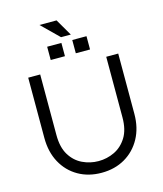

<svg xmlns="http://www.w3.org/2000/svg" viewBox="-137 -1052 982 1160"><g transform="rotate(-15 354.5 -472.0)"><path d="M354 8Q272 8 208.5 -28.5Q145 -65 109 -131Q73 -197 73 -285V-662H148V-283Q148 -206 177.5 -158Q207 -110 254.5 -87.5Q302 -65 354 -65Q407 -65 454 -87.5Q501 -110 531 -158Q561 -206 561 -283V-662H636V-285Q636 -198 600 -132Q564 -66 500.5 -29Q437 8 354 8ZM232 -730V-813H321V-730ZM389 -730V-813H478V-730ZM328 -847 221 -952H328L389 -847Z"/></g></svg>

Font: Questrial
Style: Regular
Weight: 400
Designer: Joe Prince, Laura Meseguer
Foundry: Joe Prince, Laura Meseguer
Version: Version 2.000; ttfautohint (v1.8.3)